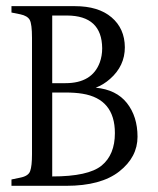

<svg xmlns="http://www.w3.org/2000/svg" viewBox="-20 -601 510 621"><path d="M83.5 -102.5V-478.5Q83.5 -522.9 76.2 -536.6Q68.8 -549.8 45.9 -554.7L17.1 -560.5V-581.1H222.2Q298.3 -581.1 340.8 -544.9Q383.3 -508.8 383.8 -448.2Q383.8 -387.7 335.9 -345.7Q314.5 -326.7 289.6 -317.4Q356.4 -311 390.6 -267.6Q424.8 -224.1 424.8 -158.7Q424.8 -92.8 365.7 -46.4Q306.6 0 194.3 0H17.1V-20.5L45.4 -26.4Q72.3 -31.7 77.6 -47.9Q83.5 -64 83.5 -102.5ZM190.4 -301.8H148.9V-30.3Q265.6 -30.3 308.6 -65.4Q351.6 -100.6 351.6 -170.4Q351.6 -280.8 246.6 -297.9Q223.1 -301.8 190.4 -301.8ZM196.8 -550.8H148.9V-332H191.9Q277.8 -332 302.7 -398.9Q310.5 -420.4 310.5 -444.8Q309.6 -550.3 196.8 -550.8Z"/></svg>

Font: Lancelot
Style: Regular
Weight: 400
Designer: Marion Kadi
Foundry: Marion Kadi, Anton Koovit
Version: 1.004